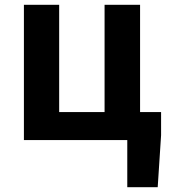

<svg xmlns="http://www.w3.org/2000/svg" viewBox="-20 -580 702 795"><path d="M647 -116V-20L633 195H507V0H79V-560H225V-116H413V-560H560V-116Z"/></svg>

Font: SpoqaHanSansJP-Bold
Style: Regular
Weight: 700
Designer: [Source Han Sans]
Ryoko NISHIZUKA  (kana & ideographs); Paul D. Hunt (Latin, Greek & Cyrillic); Wenlong ZHANG  (bopomofo
Foundry: Spoqa (http://bi.spoqa.com)
Version: Version 1.002.20150607